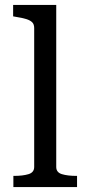

<svg xmlns="http://www.w3.org/2000/svg" viewBox="-20 -755 349 775"><path d="M207 -735V-81Q207 -59 230 -52Q253 -45 289 -45H291V0H34V-45H36Q72 -45 95 -52Q118 -59 118 -81V-642Q118 -657 110 -665Q102 -673 86 -678Q70 -683 44 -687L33 -689V-735Z"/></svg>

Font: Roboto Serif 20pt
Style: Regular
Weight: 400
Designer: Greg Gazdowicz
Foundry: Commercial Type
Version: Version 1.008